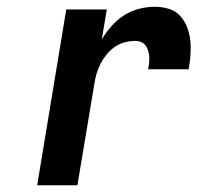

<svg xmlns="http://www.w3.org/2000/svg" viewBox="-20 -548 640 568"><path d="M90 0 176 -520H296L281 -431Q293 -452 310 -471Q327 -490 347.5 -503Q368 -516 391.5 -522Q415 -528 438 -528Q459 -528 479 -522Q499 -516 512.5 -501.5Q526 -487 533.5 -467.5Q541 -448 543 -428Q545 -408 543.5 -386Q542 -364 538 -343H418Q420 -352 421 -361.5Q422 -371 421.5 -380Q421 -389 418.5 -397.5Q416 -406 411 -413Q406 -420 398 -423.5Q390 -427 381 -427Q365 -427 349.5 -423Q334 -419 320 -409.5Q306 -400 295.5 -387Q285 -374 277.5 -359.5Q270 -345 265.5 -329.5Q261 -314 259 -299L209 0Z"/></svg>

Font: Zed Sans Extended
Style: Bold Italic
Weight: 700
Width: 7
Italic angle: -9°
Designer: Belleve Invis
Foundry: Belleve Invis
Version: Version 1.0.0; ttfautohint (v1.8.4)